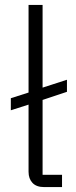

<svg xmlns="http://www.w3.org/2000/svg" viewBox="-20 -760 310 780"><path d="M232 0H159Q128 0 112 -17Q96 -34 96 -62V-335L24 -312V-361L96 -384V-740H153V-404L252 -436V-387L153 -354V-50H232Z"/></svg>

Font: IBM Plex Sans Hebrew Light
Style: Regular
Weight: 300
Designer: Mike Abbink, Paul van der Laan, Pieter van Rosmalen, Yanek Iontef
Foundry: Bold Monday
Version: Version 1.2